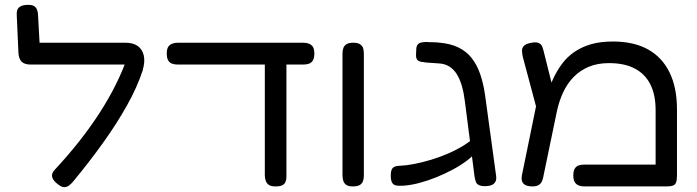

<svg xmlns="http://www.w3.org/2000/svg" viewBox="-20 -758 2871 791"><path d="M221 3Q199 -13 195 -28Q191 -43 205 -58Q260 -117 306.5 -176Q353 -235 391 -294Q429 -353 458 -411.5Q487 -470 506 -526L569 -471Q545 -398 502.5 -322.5Q460 -247 404.5 -169.5Q349 -92 282 -11Q273 0 264 6.5Q255 13 244.5 13Q234 13 221 3ZM568 -470 507 -492H107Q82 -492 70 -503Q58 -514 56 -539L49 -695Q48 -708 51.5 -717.5Q55 -727 66 -732.5Q77 -738 96 -738Q114 -738 122 -732Q130 -726 133.5 -715.5Q137 -705 137 -691L143 -582H497Q529 -582 548 -568Q567 -554 572.5 -528.5Q578 -503 568 -470Z M713 -492Q700 -492 689.5 -495.5Q679 -499 673 -509Q667 -519 667 -537Q667 -556 673 -565Q679 -574 689.5 -578Q700 -582 712 -582H1230Q1243 -582 1253 -578Q1263 -574 1269 -565Q1275 -556 1275 -537Q1275 -519 1269 -509Q1263 -499 1252.5 -495.5Q1242 -492 1229 -492ZM1115 10Q1097 10 1088 4Q1079 -2 1075 -12.5Q1071 -23 1071 -36V-505L1160 -501V-29Q1160 -19 1156.5 -9.5Q1153 0 1143.5 5Q1134 10 1115 10Z M1434 10Q1416 10 1407 4Q1398 -2 1394.5 -12.5Q1391 -23 1391 -35V-538Q1391 -550 1394.5 -560Q1398 -570 1407.5 -576Q1417 -582 1435 -582Q1454 -582 1463.5 -575.5Q1473 -569 1476 -559.5Q1479 -550 1479 -537V-34Q1479 -22 1475.5 -12Q1472 -2 1462.5 4Q1453 10 1434 10Z M1978 9Q1961 9 1952 4Q1943 -1 1940 -10Q1937 -19 1935 -31L1895 -342Q1891 -375 1883 -403Q1875 -431 1862.5 -451.5Q1850 -472 1831 -484Q1812 -496 1784 -497Q1764 -499 1748.5 -499.5Q1733 -500 1726 -502Q1707 -503 1700 -510.5Q1693 -518 1694 -534L1695 -557Q1696 -572 1705 -578.5Q1714 -585 1739 -585Q1747 -584 1762.5 -584Q1778 -584 1793 -582Q1837 -578 1869.5 -562Q1902 -546 1923.5 -518.5Q1945 -491 1958 -453.5Q1971 -416 1978 -369L2024 -33Q2027 -13 2015.5 -2Q2004 9 1978 9ZM1642 7Q1626 8 1614.5 6.5Q1603 5 1597 -3Q1591 -11 1590 -29Q1589 -56 1597.5 -65.5Q1606 -75 1627 -75Q1653 -76 1686.5 -82.5Q1720 -89 1756.5 -100Q1793 -111 1828.5 -126.5Q1864 -142 1894.5 -161.5Q1925 -181 1947 -203L1949 -141Q1933 -119 1906.5 -98.5Q1880 -78 1846.5 -60Q1813 -42 1777 -27.5Q1741 -13 1706.5 -4Q1672 5 1642 7Z M2769 -307V-35Q2769 -17 2765.5 -7Q2762 3 2752.5 6.5Q2743 10 2725 10H2387Q2374 10 2364 6Q2354 2 2348 -7.5Q2342 -17 2342 -35Q2342 -54 2348 -63.5Q2354 -73 2364 -76.5Q2374 -80 2388 -80H2681V-304Q2681 -368 2659 -411Q2637 -454 2594.5 -476Q2552 -498 2489 -498Q2442 -498 2406 -483Q2370 -468 2343.5 -441Q2317 -414 2300 -377.5Q2283 -341 2274 -298L2220 -38Q2218 -25 2214 -14Q2210 -3 2200.5 3.5Q2191 10 2174 10Q2147 10 2136.5 -1.5Q2126 -13 2130 -35L2201 -382L2233 -362Q2243 -399 2258.5 -432.5Q2274 -466 2295 -494.5Q2316 -523 2345.5 -543.5Q2375 -564 2414 -575.5Q2453 -587 2505 -587Q2591 -587 2649.5 -554.5Q2708 -522 2738.5 -459.5Q2769 -397 2769 -307ZM2199 -280 2134 -523Q2131 -537 2130.5 -548.5Q2130 -560 2138 -568.5Q2146 -577 2165 -581Q2188 -586 2199 -581Q2210 -576 2214 -565.5Q2218 -555 2220 -546L2267 -358Z"/></svg>

Font: Fredoka SemiExpanded
Style: Regular
Weight: 400
Width: 6
Designer: Ben Nathan
Foundry: Milena B. Brandão, Ben Nathan
Version: Version 2.001